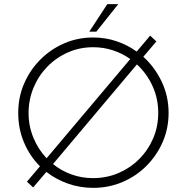

<svg xmlns="http://www.w3.org/2000/svg" viewBox="-20 -899 897 927"><path d="M68 -354Q68 -429 96 -494.5Q124 -560 174 -610.5Q224 -661 289.5 -689.5Q355 -718 430 -718Q489 -718 542.5 -700Q596 -682 640 -650L705 -727L735 -699L672 -625Q728 -574 761 -504Q794 -434 794 -354Q794 -279 765.5 -213.5Q737 -148 687 -98Q637 -48 571 -20Q505 8 430 8Q366 8 308 -12.5Q250 -33 204 -69L140 6L110 -22L173 -96Q124 -145 96 -211Q68 -277 68 -354ZM118 -353Q118 -290 141.5 -233.5Q165 -177 205 -135L609 -614Q571 -641 525.5 -656Q480 -671 430 -671Q364 -671 307 -645.5Q250 -620 207.5 -576Q165 -532 141.5 -474.5Q118 -417 118 -353ZM744 -354Q744 -423 716.5 -483.5Q689 -544 641 -588L236 -107Q275 -75 324.5 -57Q374 -39 429 -39Q495 -39 552 -63.5Q609 -88 652 -131Q695 -174 719.5 -231Q744 -288 744 -354ZM551 -879 445 -746H411L498 -879Z"/></svg>

Font: Synthetic Light
Style: Regular
Weight: 300
Designer: Santiago Orozco
Foundry: Typemade
Version: Version 2.000; ttfautohint (v1.8.4.7-5d5b)